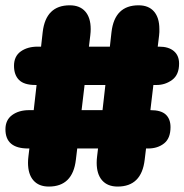

<svg xmlns="http://www.w3.org/2000/svg" viewBox="-31 -686 678 706"><path d="M225.5 -666.5Q262.5 -666.5 282.5 -643.8Q302.5 -621 302.5 -579Q302.5 -569 301 -556L296 -514.5H373L379 -568Q390.5 -666.5 478.5 -666.5Q515.5 -666.5 535.2 -643.8Q555 -621 555 -579Q555 -574 555 -568Q555 -562 554 -555.5L549 -514.5H554Q589 -514.5 608.2 -498.2Q627.5 -482 627.5 -452Q627.5 -411 602 -392.2Q576.5 -373.5 545 -373.5H533L522 -281H522.5Q561 -281 578.5 -264.8Q596 -248.5 596 -218.5Q596 -177.5 572.5 -158.8Q549 -140 513.5 -140H506L501 -98.5Q489.5 0 401.5 0Q364.5 0 344.5 -22.8Q324.5 -45.5 324.5 -87.5Q324.5 -98.5 326 -110.5L329.5 -140H253L248 -98.5Q236.5 0 148.5 0Q111.5 0 91.8 -22.8Q72 -45.5 72 -87.5Q72 -98.5 73.5 -110.5L77 -140H72.5Q-11 -140 -11 -210.5Q-11 -245 13.8 -263Q38.5 -281 76 -281H93L103.5 -373.5H99Q57.5 -373.5 39 -392Q20.5 -410.5 20.5 -444Q20.5 -479 45.2 -496.8Q70 -514.5 107.5 -514.5H120L126 -568Q137.5 -666.5 225.5 -666.5ZM269 -281H346L356.5 -373.5H280Z"/></svg>

Font: Sono ExtraLight Monospace ExtraBold
Style: Regular
Weight: 800
Version: Version 2.112